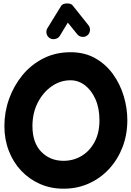

<svg xmlns="http://www.w3.org/2000/svg" viewBox="-20 -1054 785 1150"><path d="M360.4 76.2Q283.7 76.2 219 47.6Q154.3 19 106.4 -32Q58.6 -83 32.5 -151.4Q6.3 -219.7 6.3 -299.3Q6.3 -382.8 34.4 -461.7Q62.5 -540.5 114.5 -603.8Q166.5 -667 239.5 -704.1Q312.5 -741.2 402.3 -741.2Q486.8 -741.2 550.3 -705.3Q613.8 -669.4 656.7 -609.9Q699.7 -550.3 721.2 -478.3Q742.7 -406.2 742.7 -334Q742.7 -248.5 714.4 -174.1Q686 -99.6 634.3 -43.2Q582.5 13.2 512.9 44.7Q443.4 76.2 360.4 76.2ZM360.4 -90.8Q420.4 -90.8 469.2 -120.4Q518.1 -149.9 546.9 -204.3Q575.7 -258.8 575.7 -334Q575.7 -405.8 551.8 -459.7Q527.8 -513.7 488.5 -543.5Q449.2 -573.2 402.3 -573.2Q341.3 -573.2 289.3 -536.9Q237.3 -500.5 205.8 -438.5Q174.3 -376.5 174.3 -299.3Q174.3 -199.2 227.1 -145Q279.8 -90.8 360.4 -90.8ZM277.8 -825.7Q263.2 -835 259 -852.5Q254.9 -870.1 264.2 -885.3L345.2 -1017.1Q351.6 -1027.8 365.7 -1031.5Q379.9 -1035.2 394.5 -1032.5Q409.2 -1029.8 416 -1020.5L509.8 -902.8Q520.5 -889.2 518.8 -871.1Q517.1 -853 502.9 -841.8Q489.3 -831.1 471.2 -833.3Q453.1 -835.4 442.4 -849.1L386.2 -918.5L338.4 -839.4Q329.1 -824.7 311 -820.6Q293 -816.4 277.8 -825.7Z"/></svg>

Font: Mikhak-DS2-FD Black
Style: Regular
Weight: 900
Designer: Amin Abedi
Version: Version 3.2